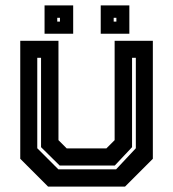

<svg xmlns="http://www.w3.org/2000/svg" viewBox="-20 -691 641 711"><path d="M158 0 55 -103V-540H196.5V-172L227 -141.5H374L404.5 -172V-540H546V-103L443 0ZM196 -64H410L483 -142V-477H469V-146L405 -78H201L132 -146V-477H118V-142ZM353 -566V-671H459V-566ZM145 -566V-671H251V-566ZM192 -611H202V-625H192ZM401 -611H411V-625H401Z"/></svg>

Font: Tourney
Style: Bold
Weight: 700
Designer: Tyler Finck
Foundry: Etcetera Type Co
Version: Version 1.015